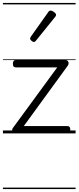

<svg xmlns="http://www.w3.org/2000/svg" viewBox="-20 -909 535 1308"><path d="M86 0Q68 0 64.5 -13.5Q61 -27 67 -36L370 -450H88Q78 -450 73 -455.5Q68 -461 68 -475Q68 -488 73 -494Q78 -500 88 -500H427Q436 -500 441.5 -494Q447 -488 447.5 -479.5Q448 -471 442 -462L142 -50H439Q449 -50 454 -44Q459 -38 459 -23Q459 -11 454 -5.5Q449 0 439 0ZM211 -623Q204 -623 194.5 -631Q185 -639 185 -647Q185 -649 186.5 -651.5Q188 -654 190 -659L309 -827Q312 -832 316 -834.5Q320 -837 325 -837Q332 -837 340.5 -832Q349 -827 355.5 -820.5Q362 -814 362 -808Q362 -803 360.5 -800.5Q359 -798 355 -793L225 -632Q218 -623 211 -623ZM0 369H495V379H0ZM0 -20H495V0H0ZM0 -505H495V-500H0ZM0 -889H495V-879H0Z"/></svg>

Font: Playwrite HR Lijeva Guides
Style: Regular
Weight: 400
Designer: Veronika Burian, José Scaglione
Foundry: TypeTogether
Version: Version 1.003